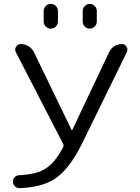

<svg xmlns="http://www.w3.org/2000/svg" viewBox="-20 -979 720 985"><path d="M404.3 -868.2V-922.9Q404.3 -937.5 415 -948.2Q425.8 -959 440.4 -959Q455.1 -959 465.8 -948.2Q476.6 -937.5 476.6 -922.9V-868.2Q476.6 -853.5 465.8 -842.8Q455.1 -832 440.4 -832Q425.8 -832 415 -842.8Q404.3 -853.5 404.3 -868.2ZM204.1 -869.1V-921.9Q204.1 -937.5 214.8 -948.2Q225.6 -959 240.7 -959Q255.9 -959 266.6 -948.2Q277.3 -937.5 277.3 -921.9V-869.1Q277.3 -853.5 266.6 -842.8Q255.9 -832 240.7 -832Q225.6 -832 214.8 -842.8Q204.1 -853.5 204.1 -869.1ZM86.9 -752.9Q108.4 -752.9 126.5 -741.7Q144.5 -730.5 154.3 -710.9L348.6 -309.6Q348.6 -309.6 349.6 -309.6L540 -711.9Q548.8 -730.5 566.4 -741.7Q584 -752.9 605.5 -752.9Q621.1 -752.9 628.9 -739.3Q633.8 -732.4 633.8 -724.6Q633.8 -718.8 630.9 -711.9L399.4 -239.3Q334 -108.4 259.8 -60.5Q194.3 -18.6 82 -13.7Q81.1 -13.7 80.1 -13.7Q67.4 -13.7 57.6 -22.5Q45.9 -33.2 45.9 -48.8Q45.9 -60.5 54.7 -69.3Q63.5 -79.1 77.1 -80.1Q164.1 -84 209 -111.3Q261.7 -141.6 304.7 -225.6Q307.6 -232.4 304.7 -239.3L61.5 -710.9Q53.7 -725.6 62.5 -739.3Q71.3 -752.9 86.9 -752.9Z"/></svg>

Font: Gen Jyuu Gothic P Normal
Style: Regular
Weight: 300
Designer: [Source Han Sans]
Ryoko NISHIZUKA  (kana & ideographs); Paul D. Hunt (Latin, Greek & Cyrillic); Wenlong ZHANG  (bopomofo
Version: Version 1.002.20150607